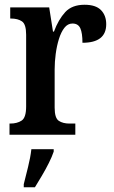

<svg xmlns="http://www.w3.org/2000/svg" viewBox="-20 -567 481 808"><path d="M20 0V-47H23Q52 -47 71 -59.5Q90 -72 90 -119V-421Q90 -465 72.5 -477Q55 -489 26 -489H23V-536H187L203 -434H207Q226 -485 254.5 -516Q283 -547 336 -547Q383 -547 405 -524.5Q427 -502 427 -465Q427 -387 327 -387Q327 -428 318 -448Q309 -468 285 -468Q265 -468 251 -450Q237 -432 228 -403Q219 -374 214.5 -340.5Q210 -307 210 -275V-114Q210 -70 227.5 -58.5Q245 -47 272 -47H297V0ZM80 208Q88 176 98 136Q108 96 112 61H206V71Q199 92 185.5 119Q172 146 156 173Q140 200 127 221H80Z"/></svg>

Font: Noto Serif Lao Condensed SemiBold
Style: Regular
Weight: 600
Width: 3
Designer: Monotype Design Team
Foundry: Monotype Imaging Inc.
Version: Version 2.003; ttfautohint (v1.8.4.7-5d5b)